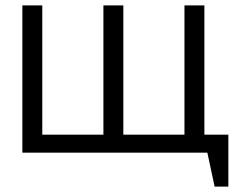

<svg xmlns="http://www.w3.org/2000/svg" viewBox="-20 -567 877 713"><path d="M63 0H750L777 126H828V-67H739V-547H665V-67H438V-547H364V-67H137V-547H63Z"/></svg>

Font: Involve
Style: Regular
Weight: 400
Designer: Stefan Peev
Foundry: Context Ltd.
Version: Version 1.001